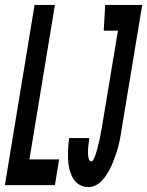

<svg xmlns="http://www.w3.org/2000/svg" viewBox="-47 -755 600 783"><path d="M-27 0 94 -735H177L73 -105H194L177 0ZM313 8Q292 8 275.5 -2.5Q259 -13 249.5 -30.5Q240 -48 235.5 -68Q231 -88 230.5 -108Q230 -128 231 -149.5Q232 -171 235 -192H317Q317 -186 316 -179.5Q315 -173 314 -166.5Q313 -160 312.5 -153.5Q312 -147 312 -140.5Q312 -134 312 -128Q312 -122 313 -116Q314 -110 316.5 -103.5Q319 -97 325 -97Q330 -97 333 -102.5Q336 -108 338 -112.5Q340 -117 342 -122Q344 -127 345 -132Q346 -137 348 -142Q350 -147 351 -152Q352 -157 353 -162Q354 -167 355.5 -171.5Q357 -176 358 -181Q359 -186 360 -191Q361 -196 362 -201Q363 -206 363.5 -211Q364 -216 365.5 -221Q367 -226 368 -231Q369 -236 369.5 -241Q370 -246 371 -251L434 -630H376L382 -735H533L450 -234Q448 -220 445.5 -205.5Q443 -191 440 -177Q437 -163 433 -149Q429 -135 424 -121Q419 -107 413.5 -93Q408 -79 401 -65.5Q394 -52 385.5 -39.5Q377 -27 366.5 -16Q356 -5 341.5 1.5Q327 8 313 8Z"/></svg>

Font: Iosevka Term Curly Extrabold
Style: Italic
Weight: 800
Italic angle: -9°
Designer: Belleve Invis
Foundry: Belleve Invis
Version: Version 32.3.0